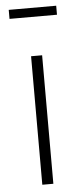

<svg xmlns="http://www.w3.org/2000/svg" viewBox="-52 -747 326 777"><g transform="rotate(-5 110.5 -358.5)"><path d="M207 -680.2H14.2V-716.8H207ZM132.8 -522V0H87.9V-522Z"/></g></svg>

Font: Fira Sans Compressed ExtraLight
Style: Regular
Weight: 250
Width: 1
Designer: Carrois Corporate & Edenspiekermann AG
Foundry: Carrois Corporate GbR & Edenspiekermann AG
Version: Version 4.203;PS 004.203;hotconv 1.0.88;makeotf.lib2.5.64775